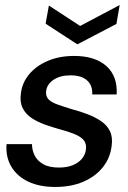

<svg xmlns="http://www.w3.org/2000/svg" viewBox="-20 -730 508 762"><path d="M199 12Q137 12 92.5 -9Q48 -30 25 -68.5Q2 -107 6 -158H107Q107 -134 117.5 -113Q128 -92 151.5 -78.5Q175 -65 214 -65Q246 -65 269 -74.5Q292 -84 305.5 -100.5Q319 -117 321 -137Q324 -160 312 -174Q300 -188 275.5 -198Q251 -208 217 -217Q188 -225 158.5 -235.5Q129 -246 105.5 -261.5Q82 -277 70 -301Q58 -325 63 -360Q68 -402 96 -435.5Q124 -469 170 -488.5Q216 -508 274 -508Q357 -508 402 -468Q447 -428 443 -355H346Q348 -391 325.5 -411Q303 -431 260 -431Q218 -431 192 -413Q166 -395 163 -368Q161 -349 171.5 -337Q182 -325 205 -316.5Q228 -308 264 -297Q298 -288 328 -276.5Q358 -265 381.5 -249Q405 -233 416.5 -209Q428 -185 423 -150Q417 -102 387.5 -65.5Q358 -29 310 -8.5Q262 12 199 12ZM455 -710 442 -635 287 -554 161 -636 174 -708 298 -627Z"/></svg>

Font: DM Sans 36pt Medium
Style: Italic
Weight: 500
Italic angle: -10°
Designer: Colophon Foundry, Jonny Pinhorn
Foundry: Colophon Foundry
Version: Version 4.004;gftools[0.9.30]